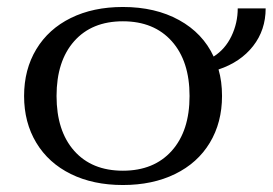

<svg xmlns="http://www.w3.org/2000/svg" viewBox="-20 -520 781 550"><path d="M606 -321Q616 -287 616 -245Q616 -169 581 -111Q546 -53 481.5 -21.5Q417 10 332 10Q247 10 183 -21.5Q119 -53 84 -111Q49 -169 49 -245Q49 -321 84 -379Q119 -437 183 -468.5Q247 -500 332 -500Q425 -500 493 -462.5Q561 -425 592 -358Q625 -379 643 -416.5Q661 -454 661 -496H741Q741 -434 705 -388Q669 -342 606 -321ZM523 -245Q523 -345 472 -402Q421 -459 332 -459Q243 -459 192.5 -402Q142 -345 142 -245Q142 -145 192.5 -88Q243 -31 332 -31Q421 -31 472 -88Q523 -145 523 -245Z"/></svg>

Font: Fahkwang
Style: Regular
Weight: 400
Version: Version 1.000; ttfautohint (v1.6)